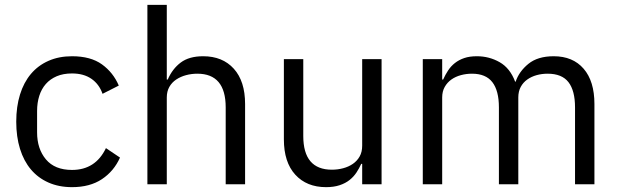

<svg xmlns="http://www.w3.org/2000/svg" viewBox="-20 -760 2552 792"><path d="M277 12Q223 12 180 -7Q137 -26 107.5 -61Q78 -96 62.5 -146Q47 -196 47 -258Q47 -320 62.5 -370Q78 -420 107.5 -455Q137 -490 180 -509Q223 -528 277 -528Q354 -528 400.5 -494.5Q447 -461 470 -407L403 -373Q389 -413 357 -435Q325 -457 277 -457Q241 -457 214 -445.5Q187 -434 169 -413.5Q151 -393 142 -364.5Q133 -336 133 -302V-214Q133 -146 169.5 -102.5Q206 -59 277 -59Q374 -59 417 -149L475 -110Q450 -54 400.5 -21Q351 12 277 12Z M588 -740H668V-432H672Q691 -476 725.5 -502Q760 -528 818 -528Q898 -528 944.5 -476.5Q991 -425 991 -331V0H911V-317Q911 -456 794 -456Q770 -456 747.5 -450Q725 -444 707 -432Q689 -420 678.5 -401.5Q668 -383 668 -358V0H588Z M1474 -84H1470Q1462 -66 1450.5 -48.5Q1439 -31 1422 -17.5Q1405 -4 1381 4Q1357 12 1325 12Q1245 12 1198 -39.5Q1151 -91 1151 -185V-516H1231V-199Q1231 -60 1349 -60Q1373 -60 1395.5 -66Q1418 -72 1435.5 -84Q1453 -96 1463.5 -114.5Q1474 -133 1474 -159V-516H1554V0H1474Z M1724 0V-516H1804V-432H1808Q1817 -452 1828.5 -469.5Q1840 -487 1856.5 -500Q1873 -513 1895 -520.5Q1917 -528 1947 -528Q1998 -528 2041 -503.5Q2084 -479 2105 -423H2107Q2121 -465 2159.5 -496.5Q2198 -528 2264 -528Q2343 -528 2387.5 -476.5Q2432 -425 2432 -331V0H2352V-317Q2352 -386 2325 -421Q2298 -456 2239 -456Q2215 -456 2193.5 -450Q2172 -444 2155 -432Q2138 -420 2128 -401.5Q2118 -383 2118 -358V0H2038V-317Q2038 -386 2011 -421Q1984 -456 1927 -456Q1903 -456 1881 -450Q1859 -444 1842 -432Q1825 -420 1814.5 -401.5Q1804 -383 1804 -358V0Z"/></svg>

Font: IBM Plex Sans Hebrew
Style: Regular
Weight: 400
Designer: Mike Abbink, Paul van der Laan, Pieter van Rosmalen, Yanek Iontef
Foundry: Bold Monday
Version: Version 1.2